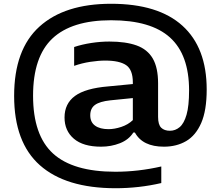

<svg xmlns="http://www.w3.org/2000/svg" viewBox="-20 -769 1172 1019"><path d="M592 230Q329 229.5 192 108.2Q55 -13 55 -260Q55 -506 189 -627.5Q323 -749 569.5 -749Q819.5 -749 948.2 -632.5Q1077 -516 1077 -294Q1077 -183 1048 -116.5Q1019 -50 968 -20.2Q917 9.5 850 9.5Q737 9.5 696 -65.5H687.5Q663.5 -27.5 616.8 -9Q570 9.5 516.5 9.5Q421.5 9.5 372 -32.8Q322.5 -75 322.5 -145.5Q322.5 -219 378 -259.8Q433.5 -300.5 555 -310.5L685 -323V-331.5Q685 -399 649.5 -423.2Q614 -447.5 538.5 -447.5Q503 -447.5 458.8 -440.8Q414.5 -434 373.5 -419.5V-519.5Q415.5 -533.5 464.8 -541Q514 -548.5 560 -548.5Q647.5 -548.5 705 -527.8Q762.5 -507 790.8 -458.5Q819 -410 819 -326.5V-148.5Q819 -107.5 835.5 -91.2Q852 -75 882 -75Q910.5 -75 933.5 -94.2Q956.5 -113.5 970 -160Q983.5 -206.5 983.5 -289Q983.5 -478.5 882.2 -570Q781 -661.5 569.5 -661.5Q361 -661.5 258.2 -564.8Q155.5 -468 155.5 -261Q155.5 -51 261.5 45.8Q367.5 142.5 592 142.5Q713.5 142.5 836 114.5V202.5Q718 230 592 230ZM459 -157Q459 -120.5 484.8 -102Q510.5 -83.5 556 -83.5Q587.5 -83.5 623.8 -95.5Q660 -107.5 685 -131.5V-248.5L565.5 -236.5Q509.5 -230.5 484.2 -212.2Q459 -194 459 -157Z"/></svg>

Font: Encode Sans Expanded SemiBold
Style: Regular
Weight: 600
Width: 7
Designer: Multiple Designers
Foundry: Impallari Type
Version: Version 3.000; ttfautohint (v1.8.3) -l 8 -r 50 -G 200 -x 14 